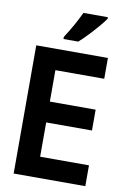

<svg xmlns="http://www.w3.org/2000/svg" viewBox="-100 -993 701 1053"><g transform="rotate(10 250.0 -467.0)"><path d="M53 0V-714H452V-598H180V-423H435V-307H180V-116H452V0ZM194 -786Q220 -826 240.5 -863Q261 -900 277 -934H413V-925Q400 -906 376 -878Q352 -850 325.5 -822Q299 -794 276 -774H194Z"/></g></svg>

Font: Noto Sans Mono ExtraCondensed
Style: Bold
Weight: 700
Width: 2
Designer: Monotype Design Team
Foundry: Monotype Imaging Inc.
Version: Version 2.014